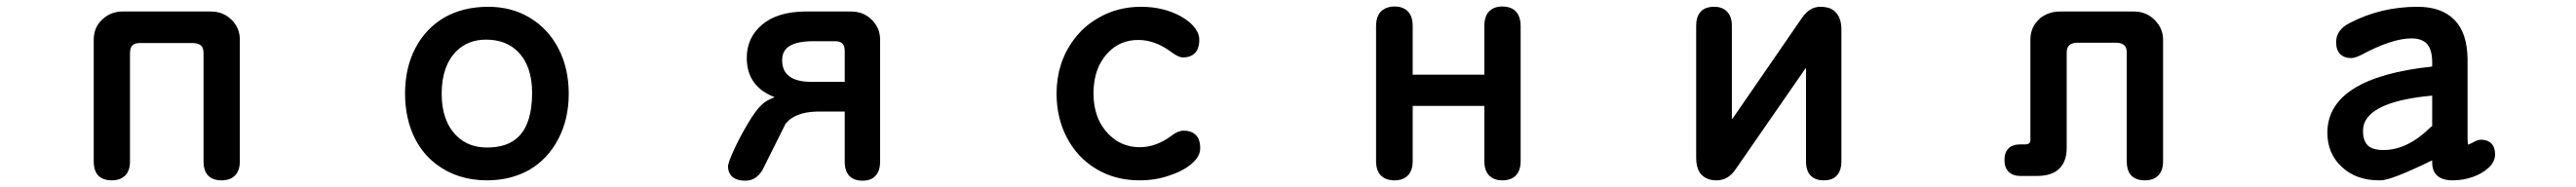

<svg xmlns="http://www.w3.org/2000/svg" viewBox="-20 -531 8040 584"><path d="M385.7 -27.3Q385.7 2 370.6 17.1Q355.5 32.2 328.6 32.2Q301.8 32.2 287.1 17.6Q272.5 2.9 272.5 -27.3V-407.2Q272.5 -445.3 298.8 -469.7Q325.2 -495.1 362.3 -495.1H637.7Q676.8 -495.1 703.1 -468.8Q728.5 -443.4 728.5 -407.2V-27.3Q728.5 2 712.9 17.6Q698.2 32.2 671.4 32.2Q644.5 32.2 629.9 17.6Q615.2 2.9 615.2 -27.3V-365.2Q615.2 -380.9 607.9 -388.2Q600.6 -395.5 585 -396.5H415Q400.4 -396.5 393.1 -389.2Q385.7 -381.8 385.7 -365.2Z M1722.7 -97.7Q1690.4 -35.2 1632.8 -1Q1574.2 32.2 1500 32.2Q1407.2 32.2 1340.8 -18.6Q1299.8 -49.8 1275.4 -97.7Q1244.1 -159.2 1244.1 -239.3Q1244.1 -319.3 1276.4 -380.9Q1308.6 -442.4 1367.2 -476.6Q1425.8 -509.8 1503.9 -509.8Q1577.1 -509.8 1634.3 -475.1Q1691.4 -440.4 1723.1 -378.9Q1754.9 -317.4 1754.9 -238.3Q1754.9 -159.2 1722.7 -97.7ZM1404.3 -371.1Q1358.4 -325.2 1358.4 -238.3Q1358.4 -153.3 1404.3 -107.4Q1441.4 -70.3 1500 -70.3Q1564.5 -70.3 1598.6 -104.5Q1640.6 -146.5 1640.6 -241.2Q1640.6 -325.2 1595.7 -370.1Q1558.6 -407.2 1497.1 -407.2Q1440.4 -407.2 1404.3 -371.1Z M2397.5 -227.5Q2310.5 -260.7 2310.5 -350.6Q2310.5 -413.1 2357.9 -453.6Q2405.3 -494.1 2492.2 -495.1H2635.7Q2675.8 -495.1 2702.1 -467.8Q2726.6 -442.4 2726.6 -407.2V-26.4Q2726.6 3.9 2710.9 19.5Q2697.3 33.2 2671.4 33.2Q2645.5 33.2 2630.9 18.6Q2616.2 3.9 2616.2 -26.4V-182.6H2529.3Q2460 -180.7 2431.6 -144.5L2359.4 0Q2339.8 33.2 2306.6 33.2Q2277.3 33.2 2263.7 19.5Q2252 7.8 2252 -11.7Q2252 -22.5 2270.5 -63Q2289.1 -103.5 2312.5 -142.6Q2337.9 -186.5 2358.4 -205.1Q2372.1 -217.8 2397.5 -227.5ZM2420.9 -343.8Q2420.9 -313.5 2437.5 -297.9Q2459 -275.4 2512.7 -275.4H2616.2V-372.1Q2616.2 -387.7 2608.9 -395Q2601.6 -402.3 2585.9 -402.3H2518.6Q2457 -402.3 2434.6 -379.9Q2420.9 -366.2 2420.9 -343.8Z M3722.7 -407.2Q3722.7 -378.9 3709 -365.2Q3695.3 -351.6 3671.9 -351.6Q3657.2 -351.6 3631.8 -371.1Q3583 -406.2 3532.2 -406.2Q3476.6 -406.2 3439.5 -368.2Q3422.9 -351.6 3411.1 -328.1Q3392.6 -290 3392.6 -239.3Q3392.6 -159.2 3440.4 -111.3Q3451.2 -100.6 3463.9 -91.8Q3497.1 -71.3 3537.1 -71.3Q3588.9 -71.3 3637.7 -108.4Q3657.2 -123 3673.8 -123Q3698.2 -123 3711.9 -109.4Q3725.6 -95.7 3725.6 -68.4Q3725.6 -42 3698.2 -19Q3670.9 3.9 3627.9 17.6Q3585.9 32.2 3536.1 32.2Q3460.9 32.2 3401.9 -2.9Q3342.8 -38.1 3310.1 -100.1Q3277.3 -162.1 3277.3 -238.3Q3277.3 -335 3331.1 -407.2Q3361.3 -448.2 3405.3 -473.6Q3465.8 -509.8 3541 -509.8Q3611.3 -509.8 3666 -479.5Q3697.3 -461.9 3711.9 -439.5Q3722.7 -423.8 3722.7 -407.2Z M4612.3 -449.2Q4612.3 -480.5 4627.4 -495.6Q4642.6 -510.7 4668 -510.7Q4705.1 -510.7 4718.8 -483.4Q4725.6 -468.8 4725.6 -449.2V-28.3Q4725.6 2 4710 17.6Q4695.3 32.2 4668 32.2Q4642.6 32.2 4627.4 17.1Q4612.3 2 4612.3 -28.3V-200.2H4388.7V-28.3Q4388.7 2 4373.5 17.1Q4358.4 32.2 4332 32.2Q4304.7 32.2 4289.6 17.1Q4274.4 2 4274.4 -28.3V-449.2Q4274.4 -490.2 4301.8 -503.9Q4314.5 -510.7 4332 -510.7Q4358.4 -510.7 4373.5 -495.6Q4388.7 -480.5 4388.7 -449.2V-297.9H4612.3Z M5636.7 -504.9Q5649.4 -509.8 5660.6 -509.8Q5671.9 -509.8 5680.7 -507.8Q5697.3 -504.9 5708 -493.2Q5726.6 -475.6 5726.6 -438.5V-27.3Q5726.6 2.9 5710.9 18.6Q5697.3 32.2 5671.4 32.2Q5645.5 32.2 5630.9 17.6Q5616.2 2.9 5616.2 -27.3V-312.5Q5616.2 -316.4 5615.2 -318.4Q5615.2 -318.4 5397.5 -3.9Q5374 32.2 5336.9 32.2Q5307.6 32.2 5290.5 15.1Q5273.4 -2 5273.4 -39.1V-450.2Q5273.4 -490.2 5299.8 -503.9Q5312.5 -509.8 5329.1 -509.8Q5355.5 -509.8 5369.1 -495.1Q5384.8 -480.5 5384.8 -450.2V-164.1V-159.2Q5385.7 -160.2 5388.7 -163.1L5602.5 -473.6Q5617.2 -496.1 5636.7 -504.9Z M6429.7 -68.4Q6429.7 -27.3 6406.7 -4.4Q6383.8 18.6 6335 18.6H6286.1Q6261.7 18.6 6248.5 5.4Q6235.4 -7.8 6235.4 -31.2Q6235.4 -54.7 6248 -67.4Q6260.7 -80.1 6285.2 -80.1H6301.8Q6313.5 -81.1 6315.4 -87.9Q6316.4 -89.8 6316.4 -92.8V-407.2Q6316.4 -447.3 6345.7 -472.7Q6345.7 -472.7 6345.7 -473.6Q6374 -495.1 6408.2 -495.1H6639.6Q6677.7 -495.1 6704.1 -468.8Q6730.5 -442.4 6730.5 -407.2V-27.3Q6730.5 2 6714.8 17.6Q6700.2 32.2 6673.3 32.2Q6646.5 32.2 6631.8 17.6Q6617.2 2.9 6617.2 -27.3V-366.2Q6617.2 -381.8 6609.9 -389.2Q6602.5 -396.5 6586.9 -397.5H6460Q6444.3 -396.5 6437 -389.2Q6429.7 -381.8 6429.7 -366.2Z M7404.3 32.2Q7333 32.2 7288.1 -9.8Q7243.2 -51.8 7243.2 -116.2Q7243.2 -288.1 7570.3 -323.2V-336.9Q7570.3 -377 7552.7 -395.5Q7536.1 -411.1 7505.9 -411.1Q7445.3 -411.1 7348.6 -359.4Q7329.1 -349.6 7317.4 -349.6Q7295.9 -349.6 7283.2 -362.3Q7270.5 -375 7270.5 -399.4Q7270.5 -438.5 7314.5 -460Q7411.1 -509.8 7524.4 -509.8Q7599.6 -509.8 7639.6 -469.2Q7679.7 -428.7 7680.7 -346.7V-96.7Q7680.7 -85.9 7682.6 -79.1Q7687.5 -81.1 7695.3 -85Q7711.9 -94.7 7722.7 -94.7Q7743.2 -94.7 7754.9 -83Q7766.6 -71.3 7766.6 -48.8Q7766.6 -26.4 7747.1 -7.8Q7727.5 10.7 7697.3 21.5Q7667 32.2 7633.8 32.2Q7590.8 32.2 7576.2 4.9Q7570.3 -7.8 7570.3 -24.4V-30.3Q7442.4 32.2 7409.2 32.2Q7406.2 32.2 7404.3 32.2ZM7354.5 -121.1Q7354.5 -91.8 7369.1 -77.1Q7383.8 -62.5 7418.9 -62.5Q7494.1 -62.5 7567.4 -135.7Q7569.3 -136.7 7570.3 -136.7V-232.4Q7388.7 -215.8 7359.4 -148.4Q7354.5 -135.7 7354.5 -121.1Z"/></svg>

Font: FakePearl
Style: SemiBold
Weight: 400
Version: Version 1.2